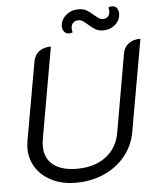

<svg xmlns="http://www.w3.org/2000/svg" viewBox="-60 -940 815 1000"><g transform="rotate(-5 348.0 -440.5)"><path d="M60 -192Q60 -204 64 -232L136 -639Q142 -673 166 -691Q190 -709 228 -709L144 -232Q141 -213 141 -195Q141 -132 184.5 -97.5Q228 -63 309 -63Q400 -63 459.5 -107.5Q519 -152 533 -232L604 -639Q610 -673 634 -691Q658 -709 696 -709L612 -232Q600 -160 556 -105.5Q512 -51 445 -21Q378 9 296 9Q227 9 173.5 -17Q120 -43 90 -88.5Q60 -134 60 -192ZM294 -808Q294 -842 321.5 -866Q349 -890 388 -890Q412 -890 429 -880.5Q446 -871 466 -853Q481 -840 490.5 -834Q500 -828 511 -828Q527 -828 537 -838Q547 -848 547 -867Q547 -876 544 -886Q552 -890 564 -890Q579 -890 588 -878.5Q597 -867 597 -850Q597 -816 570.5 -792.5Q544 -769 506 -769Q484 -769 467.5 -778.5Q451 -788 431 -806Q415 -820 405 -826.5Q395 -833 383 -833Q365 -833 354.5 -822.5Q344 -812 344 -793Q344 -781 348 -773Q339 -769 328 -769Q313 -769 303.5 -780Q294 -791 294 -808Z"/></g></svg>

Font: K2D Light
Style: Italic
Weight: 300
Italic angle: -10°
Designer: Katatrad Aksorn Co.,Ltd.
Foundry: Cadson Demak Co.,Ltd.
Version: Version 1.000; ttfautohint (v1.6)